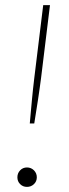

<svg xmlns="http://www.w3.org/2000/svg" viewBox="-20 -723 269 751"><path d="M175.5 -703 140.5 -417Q137.5 -394.5 134.8 -375Q132 -355.5 129 -335.2Q126 -315 122.2 -292Q118.5 -269 114 -240H96.5Q99 -269 101.2 -292Q103.5 -315 105.2 -335.2Q107 -355.5 109.2 -375Q111.5 -394.5 114 -417L149 -703ZM48 -29.5Q48 -45.5 58.8 -56.8Q69.5 -68 85.5 -68Q101.5 -68 112.8 -56.8Q124 -45.5 124 -29.5Q124 -13.5 112.8 -2.8Q101.5 8 85.5 8Q69.5 8 58.8 -2.8Q48 -13.5 48 -29.5Z"/></svg>

Font: Lato Thin
Style: Italic
Weight: 200
Italic angle: -7°
Designer: Lukasz Dziedzic
Foundry: tyPoland Lukasz Dziedzic
Version: Version 2.007; 2014-02-27